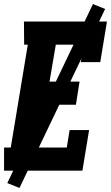

<svg xmlns="http://www.w3.org/2000/svg" viewBox="-22 -841 547 946"><path d="M-2 0V-114H31L115 -621H97L96 -735H505L472 -535H376L391 -621H253L222 -439H370L352 -325H204L169 -114H307L321 -200H417L384 0ZM74 85 14 61 436 -821 496 -797Z"/></svg>

Font: Iosevka Curly Slab Heavy
Style: Italic
Weight: 900
Italic angle: -9°
Monospace: yes
Designer: Belleve Invis
Foundry: Belleve Invis
Version: Version 22.1.2; ttfautohint (v1.8.4)